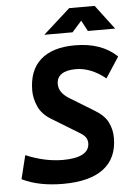

<svg xmlns="http://www.w3.org/2000/svg" viewBox="-60 -943 706 999"><g transform="rotate(-5 293.0 -444.0)"><path d="M229 9.8Q102.5 9.8 15.1 -33.2L45.4 -156.2Q145.5 -114.3 238.3 -114.3Q307.1 -114.3 342.3 -133.5Q377.4 -152.8 377.4 -189.9Q377.4 -208.5 367.7 -221.4Q357.9 -234.4 335 -248L193.4 -334.5Q147.5 -362.8 129.2 -404.8Q110.8 -446.8 110.8 -486.8Q110.8 -593.3 172.9 -648.2Q234.9 -703.1 352.5 -703.1Q491.2 -703.1 571.8 -625.5L501 -517.1Q464.4 -547.4 425 -563.2Q385.7 -579.1 346.7 -579.1Q297.4 -579.1 271.7 -561.5Q246.1 -543.9 246.1 -509.8Q246.1 -487.8 258.8 -468.8Q271.5 -449.7 295.4 -434.6L426.3 -354.5Q475.6 -324.7 494.1 -287.4Q512.7 -250 512.7 -206.1Q512.7 -99.6 440.7 -44.9Q368.7 9.8 229 9.8ZM198.7 -771.5 339.8 -898.4H472.7L568.8 -771.5H426.3L390.1 -839.4H406.7L346.2 -771.5Z"/></g></svg>

Font: Cascadia Code PL
Style: Italic
Weight: 400
Italic angle: -10°
Monospace: yes
Designer: Aaron Bell
Foundry: Saja Typeworks
Version: Version 2404.023